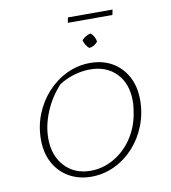

<svg xmlns="http://www.w3.org/2000/svg" viewBox="-84 -824 806 903"><g transform="rotate(-10 319.0 -372.5)"><path d="M280 6Q221 6 174.5 -20.5Q128 -47 102 -95Q76 -143 76 -207Q76 -271 99 -328Q122 -385 162 -428.5Q202 -472 254.5 -497Q307 -522 366 -522Q426 -522 471.5 -495.5Q517 -469 542.5 -421.5Q568 -374 568 -310Q568 -246 545.5 -188.5Q523 -131 483.5 -87.5Q444 -44 391.5 -19Q339 6 280 6ZM282 -22Q352 -22 413 -65Q474 -108 506 -181Q519 -210 526 -247Q533 -284 533 -312Q533 -394 486 -443Q439 -492 360 -492Q322 -492 283.5 -480.5Q245 -469 212 -448Q164 -396 137.5 -332Q111 -268 111 -206Q111 -124 158 -73Q205 -22 282 -22ZM296 -726 301 -751H514L509 -726ZM393 -658Q413 -640 416 -615Q400 -595 375 -592Q356 -609 350 -633Q367 -653 393 -658Z"/></g></svg>

Font: Piazzolla SC Thin
Style: Italic
Weight: 100
Italic angle: -11.3°
Designer: Juan Pablo del Peral
Foundry: Huerta Tipografica
Version: Version 1.330